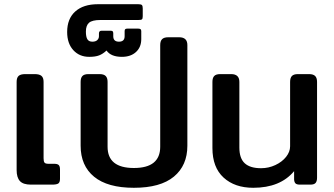

<svg xmlns="http://www.w3.org/2000/svg" viewBox="-20 -877 1586 912"><path d="M59 -69V-488Q59 -508 68.5 -516.5Q78 -525 100 -525H145Q167 -525 177 -516.5Q187 -508 187 -488V-125Q187 -110 191.5 -104.5Q196 -99 210 -99H237Q253 -99 259 -93Q265 -87 265 -72V-28Q265 -11 257 -5.5Q249 0 227 0H127Q90 0 74.5 -17Q59 -34 59 -69Z M363 -185V-488Q363 -507 371.5 -516Q380 -525 400 -525H453Q473 -525 482 -516Q491 -507 491 -488V-180Q491 -79 616 -79Q741 -79 741 -180V-663Q741 -682 750 -691Q759 -700 779 -700H831Q870 -700 870 -663V-185Q870 -91 806 -38Q742 15 616 15Q491 15 427 -37.5Q363 -90 363 -185Z M299 -725Q299 -788 337.5 -822.5Q376 -857 445 -857H637Q650 -857 654 -853Q658 -849 658 -837V-800Q658 -788 654 -785Q650 -782 637 -782H457Q418 -782 403 -769Q388 -756 388 -727Q388 -702 395 -690.5Q402 -679 419 -679Q434 -679 442 -686.5Q450 -694 450 -705V-718Q450 -731 462 -731H506Q513 -731 515.5 -728Q518 -725 518 -718V-705Q518 -679 545 -679Q572 -679 572 -705V-729Q572 -736 575 -738.5Q578 -741 584 -741H637Q644 -741 647.5 -738.5Q651 -736 651 -729V-691Q651 -653 626 -630Q601 -607 559 -607Q507 -607 486 -637Q469 -621 451 -614Q433 -607 404 -607Q357 -607 328 -639Q299 -671 299 -725Z M989 -174V-488Q989 -507 997.5 -516Q1006 -525 1026 -525H1078Q1117 -525 1117 -488V-176Q1117 -125 1142.5 -101.5Q1168 -78 1220 -78Q1256 -78 1288 -93Q1320 -108 1339 -132Q1358 -156 1358 -182V-488Q1358 -507 1366.5 -516Q1375 -525 1395 -525H1448Q1468 -525 1477 -516Q1486 -507 1486 -488V-33Q1486 -16 1479 -8Q1472 0 1454 0H1405Q1390 0 1384 -5.5Q1378 -11 1377 -24V-64Q1311 15 1183 15Q1095 15 1042 -33.5Q989 -82 989 -174Z"/></svg>

Font: Mitr
Style: Regular
Weight: 400
Designer: Thanarat Vachiruckul
Foundry: Cadson Demak
Version: Version 1.003